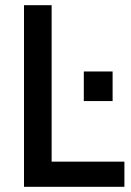

<svg xmlns="http://www.w3.org/2000/svg" viewBox="-20 -720 506 740"><path d="M72.5 0V-700H179V-97H459.5V0ZM303 -330.5V-444.5H414V-330.5Z"/></svg>

Font: Cabin SemiCondensedMedium
Style: Regular
Weight: 500
Width: 4
Designer: Pablo Impallari
Foundry: Pablo Impallari. http://www.impallari.com Igino Marini. http://www.ikern.com
Version: Version 3.001